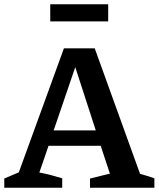

<svg xmlns="http://www.w3.org/2000/svg" viewBox="-24 -878 742 898"><path d="M631 -65Q648 -60 665 -55Q682 -50 698 -44V0H397V-43L490 -66L447 -196H203L160 -71Q188 -66 214.5 -59Q241 -52 267 -44V0H-4V-43L64 -72L275 -652H419ZM227 -268H424L328 -564ZM211 -778V-858H482V-778Z"/></svg>

Font: Piazzolla SC SemiBold
Style: Regular
Weight: 600
Designer: Juan Pablo del Peral
Foundry: Huerta Tipografica
Version: Version 1.330